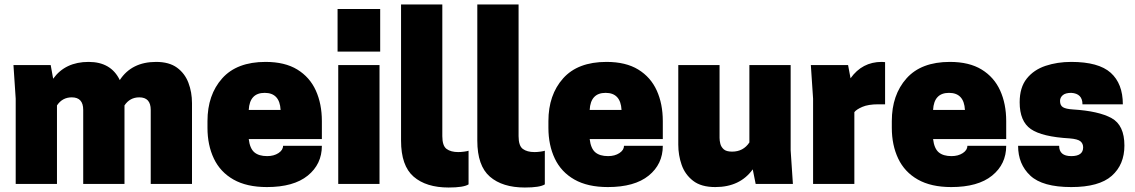

<svg xmlns="http://www.w3.org/2000/svg" viewBox="-20 -820 5061 856"><path d="M836 0H652V-330Q652 -386 601 -386Q559 -386 535 -350V0H351V-330Q351 -386 300 -386Q258 -386 234 -350V0H50V-380L40 -530H206L217 -469Q271 -544 375 -544Q475 -544 514 -463Q567 -544 676 -544Q734 -544 769 -518.5Q804 -493 820 -451Q836 -409 836 -360Z M1170 14Q1080 14 1021 -19.5Q962 -53 933.5 -113Q905 -173 905 -250V-280Q905 -397 970.5 -470.5Q1036 -544 1164 -544Q1250 -544 1305.5 -510Q1361 -476 1388 -416.5Q1415 -357 1415 -280V-200H1089Q1094 -158 1114 -141Q1134 -124 1171 -124Q1201 -124 1221.5 -137.5Q1242 -151 1242 -170H1415Q1415 -88 1352 -37Q1289 14 1170 14ZM1231 -330Q1227 -406 1160 -406Q1093 -406 1089 -330Z M1672 0H1488V-530H1672ZM1675 -590H1485V-780H1675Z M1768 -800H1952V-213Q1952 -170 1971 -156Q1990 -142 2023 -142Q2035 -142 2049.5 -144Q2064 -146 2069 -148V2Q2047 16 1980 16Q1880 16 1824 -32.5Q1768 -81 1768 -193Z M2108 -800H2292V-213Q2292 -170 2311 -156Q2330 -142 2363 -142Q2375 -142 2389.5 -144Q2404 -146 2409 -148V2Q2387 16 2320 16Q2220 16 2164 -32.5Q2108 -81 2108 -193Z M2690 14Q2600 14 2541 -19.5Q2482 -53 2453.5 -113Q2425 -173 2425 -250V-280Q2425 -397 2490.5 -470.5Q2556 -544 2684 -544Q2770 -544 2825.5 -510Q2881 -476 2908 -416.5Q2935 -357 2935 -280V-200H2609Q2614 -158 2634 -141Q2654 -124 2691 -124Q2721 -124 2741.5 -137.5Q2762 -151 2762 -170H2935Q2935 -88 2872 -37Q2809 14 2690 14ZM2751 -330Q2747 -406 2680 -406Q2613 -406 2609 -330Z M3169 14Q3106 14 3070 -14Q3034 -42 3019 -85Q3004 -128 3004 -175V-530H3188V-205Q3188 -193 3191.5 -179Q3195 -165 3206.5 -154.5Q3218 -144 3244 -144Q3294 -144 3321 -185V-530H3505V-150L3515 0H3349L3336 -65Q3279 14 3169 14Z M3789 0H3605V-380L3595 -530H3761L3772 -471Q3824 -544 3911 -544L3926 -543V-355H3896Q3851 -355 3824.5 -343.5Q3798 -332 3789 -320Z M4221 14Q4131 14 4072 -19.5Q4013 -53 3984.5 -113Q3956 -173 3956 -250V-280Q3956 -397 4021.5 -470.5Q4087 -544 4215 -544Q4301 -544 4356.5 -510Q4412 -476 4439 -416.5Q4466 -357 4466 -280V-200H4140Q4145 -158 4165 -141Q4185 -124 4222 -124Q4252 -124 4272.5 -137.5Q4293 -151 4293 -170H4466Q4466 -88 4403 -37Q4340 14 4221 14ZM4282 -330Q4278 -406 4211 -406Q4144 -406 4140 -330Z M4756 14Q4628 14 4573.5 -37Q4519 -88 4519 -170H4702Q4702 -124 4756 -124Q4809 -124 4809 -163Q4809 -180 4797 -190Q4785 -200 4749 -203Q4626 -210 4576 -244.5Q4526 -279 4526 -364Q4526 -430 4557.5 -469.5Q4589 -509 4641.5 -526.5Q4694 -544 4756 -544Q4878 -544 4932 -495.5Q4986 -447 4986 -355H4806Q4806 -403 4756 -406Q4730 -406 4718 -395.5Q4706 -385 4706 -370Q4706 -350 4719 -342Q4732 -334 4764 -332Q4878 -325 4935.5 -293.5Q4993 -262 4993 -171Q4993 -86 4936.5 -36Q4880 14 4756 14Z"/></svg>

Font: Tanohe Sans Black
Style: Regular
Weight: 900
Designer: Village Type and Design LLC & Cristiano Sobral
Foundry: Cooper Hewitt Smithsonian Design Museum
Version: Version 1.00;March 11, 2020;FontCreator 12.0.0.2522 64-bit; 